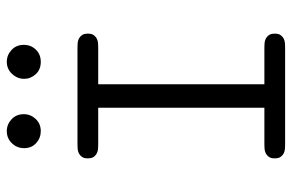

<svg xmlns="http://www.w3.org/2000/svg" viewBox="-167 -692 859 565"><g transform="rotate(-90 262.5 -409.5)"><path d="M109 -768Q109 -789 123.5 -804Q138 -819 159 -819Q179 -819 194 -805Q209 -791 209 -769Q209 -749 195 -734Q181 -719 159 -719Q139 -719 124 -732.5Q109 -746 109 -768ZM313 -768Q313 -788 327.5 -803.5Q342 -819 363 -819Q383 -819 398 -805Q413 -791 413 -769Q413 -748 399 -733.5Q385 -719 363 -719Q340 -719 326.5 -734Q313 -749 313 -768ZM79 -31Q79 -42 83.5 -48Q88 -54 94 -57Q100 -60 107 -60.5Q114 -61 120 -61H228V-550H120Q114 -550 107 -550.5Q100 -551 94 -554Q88 -557 83.5 -563Q79 -569 79 -581Q79 -592 83.5 -598Q88 -604 94 -607Q100 -610 107 -610.5Q114 -611 120 -611H405Q411 -611 418 -610.5Q425 -610 431 -607Q437 -604 441.5 -598Q446 -592 446 -580Q446 -569 441.5 -563Q437 -557 431 -554Q425 -551 418 -550.5Q411 -550 405 -550H297V-61H405Q411 -61 418 -60.5Q425 -60 431 -57Q437 -54 441.5 -48Q446 -42 446 -30Q446 -19 441.5 -13Q437 -7 431 -4Q425 -1 418 -0.5Q411 0 405 0H120Q114 0 107 -0.5Q100 -1 94 -4Q88 -7 83.5 -13Q79 -19 79 -31Z"/></g></svg>

Font: CMU Typewriter Custom
Style: Regular
Weight: 500
Monospace: yes
Version: Version 0.7.0